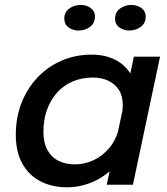

<svg xmlns="http://www.w3.org/2000/svg" viewBox="-20 -766 692 796"><path d="M256.5 10.5Q198 10.5 150.2 -13Q102.5 -36.5 74 -85.2Q45.5 -134 45.5 -208Q45.5 -278.5 69 -338.8Q92.5 -399 134.8 -444Q177 -489 234.5 -514.2Q292 -539.5 360.5 -539.5Q414 -539.5 456 -519Q498 -498.5 522.5 -458Q547 -417.5 547 -359Q547 -344.5 544.8 -324Q542.5 -303.5 538.5 -289L484 -288.5Q486.5 -296.5 487.8 -309.5Q489 -322.5 489 -331Q489 -368.5 472.5 -393.8Q456 -419 428 -431.8Q400 -444.5 366 -444.5Q318 -444.5 280 -427.8Q242 -411 215.2 -380.5Q188.5 -350 174.2 -309.2Q160 -268.5 160 -220.5Q160 -173.5 177 -143.2Q194 -113 223.5 -98.8Q253 -84.5 290.5 -84.5Q330.5 -84.5 368.5 -102.2Q406.5 -120 434.8 -154.5Q463 -189 473.5 -238L533 -233.5Q516 -153 474 -98.5Q432 -44 375.5 -16.8Q319 10.5 256.5 10.5ZM531 0H422.5L535 -531H643.5ZM306 -639.5Q281.5 -639.5 264 -652.5Q246.5 -665.5 246.5 -688Q246.5 -715.5 267 -730.5Q287.5 -745.5 314.5 -745.5Q338.5 -745.5 356 -732.8Q373.5 -720 373.5 -697Q373.5 -669.5 353 -654.5Q332.5 -639.5 306 -639.5ZM516 -639.5Q492 -639.5 474.5 -652.5Q457 -665.5 457 -688Q457 -715.5 477.5 -730.5Q498 -745.5 524.5 -745.5Q548.5 -745.5 566.2 -732.8Q584 -720 584 -697Q584 -669.5 563.2 -654.5Q542.5 -639.5 516 -639.5Z"/></svg>

Font: Epilogue Medium
Style: Italic
Weight: 500
Italic angle: -12°
Designer: Tyler Finck
Foundry: Etcetera Type Co
Version: Version 2.112